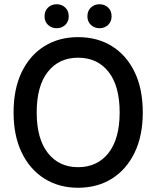

<svg xmlns="http://www.w3.org/2000/svg" viewBox="-20 -875 737 905"><path d="M348 10Q258 10 189.5 -33Q121 -76 82.5 -155.5Q44 -235 44 -345Q44 -456 82.5 -535.5Q121 -615 189.5 -657.5Q258 -700 348 -700Q439 -700 507.5 -657.5Q576 -615 614.5 -535.5Q653 -456 653 -345Q653 -235 614.5 -155.5Q576 -76 507.5 -33Q439 10 348 10ZM348 -87Q439 -87 491.5 -154Q544 -221 544 -345Q544 -470 491.5 -536.5Q439 -603 348 -603Q258 -603 205.5 -536.5Q153 -470 153 -345Q153 -221 205.5 -154Q258 -87 348 -87ZM449 -742Q425 -742 408.5 -757.5Q392 -773 392 -798Q392 -824 408.5 -839.5Q425 -855 449 -855Q473 -855 489.5 -839.5Q506 -824 506 -798Q506 -773 489.5 -757.5Q473 -742 449 -742ZM247 -742Q223 -742 206.5 -757.5Q190 -773 190 -798Q190 -824 206.5 -839.5Q223 -855 247 -855Q271 -855 287.5 -839.5Q304 -824 304 -798Q304 -773 287.5 -757.5Q271 -742 247 -742Z"/></svg>

Font: Radio Canada Big
Style: Regular
Weight: 400
Designer: Étienne Aubert Bonn
Foundry: Coppers and Brasses
Version: Version 1.001